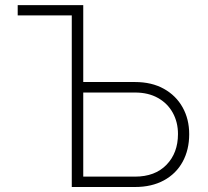

<svg xmlns="http://www.w3.org/2000/svg" viewBox="-20 -748 831 768"><path d="M50.8 -686.5V-727.5H274.4V-686.5ZM298.3 -419.9H520Q586.9 -419.9 635.5 -392.8Q684.1 -365.7 710.4 -318.6Q736.8 -271.5 736.8 -211.4Q736.8 -148.9 710.7 -101.1Q684.6 -53.2 635.7 -26.6Q586.9 0 520 0H267.1V-727.5H313V-41.5H520Q600.1 -41.5 646 -88.9Q691.9 -136.2 691.9 -211.9Q691.9 -259.3 671.1 -296.9Q650.4 -334.5 611.8 -356.2Q573.2 -377.9 520 -377.9H298.3Z"/></svg>

Font: Inter 18pt ExtraLight
Style: Regular
Weight: 250
Designer: Rasmus Andersson
Foundry: rsms
Version: Version 4.001;git-66647c0bb